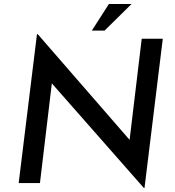

<svg xmlns="http://www.w3.org/2000/svg" viewBox="-20 -921 881 966"><path d="M707 25H704L214 -532L243 -520L181 0H74L166 -749H170L654 -192L630 -200L693 -726H799ZM642 -901 506 -767H442L528 -901Z"/></svg>

Font: Josefin Sans Thin Medium
Style: Italic
Weight: 500
Italic angle: -7°
Version: Version 2.000